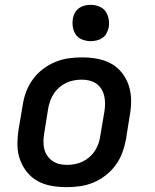

<svg xmlns="http://www.w3.org/2000/svg" viewBox="-20 -765 640 793"><path d="M255 8Q223 8 192 2.5Q161 -3 135 -17.5Q109 -32 90.5 -55.5Q72 -79 62 -107.5Q52 -136 52 -168Q52 -200 57 -232L74 -332Q78 -359 88 -386Q98 -413 115.5 -437Q133 -461 157 -479.5Q181 -498 208 -509Q235 -520 262.5 -524Q290 -528 318 -528Q350 -528 381 -522.5Q412 -517 438.5 -502.5Q465 -488 483.5 -464.5Q502 -441 511.5 -412.5Q521 -384 521.5 -352Q522 -320 516 -288L500 -188Q495 -161 485 -134Q475 -107 457.5 -83Q440 -59 416 -40.5Q392 -22 365.5 -11Q339 0 311 4Q283 8 255 8ZM256 -84Q272 -84 288.5 -87Q305 -90 320 -97Q335 -104 348.5 -115.5Q362 -127 371.5 -141.5Q381 -156 386.5 -171.5Q392 -187 394 -203L411 -303Q414 -320 414 -336.5Q414 -353 410.5 -368.5Q407 -384 399 -397Q391 -410 378.5 -419Q366 -428 350.5 -432Q335 -436 318 -436Q302 -436 285.5 -433Q269 -430 254 -423Q239 -416 225.5 -404.5Q212 -393 202.5 -378.5Q193 -364 187.5 -348.5Q182 -333 179 -317L163 -217Q160 -200 159.5 -183.5Q159 -167 162.5 -151.5Q166 -136 174.5 -123Q183 -110 195.5 -101Q208 -92 223.5 -88Q239 -84 256 -84ZM354 -595Q337 -595 320 -601.5Q303 -608 293.5 -621.5Q284 -635 281 -652.5Q278 -670 281 -688Q283 -701 289.5 -712.5Q296 -724 306.5 -731.5Q317 -739 329.5 -742Q342 -745 355 -745Q372 -745 389 -738.5Q406 -732 415.5 -718.5Q425 -705 428.5 -687.5Q432 -670 429 -652Q426 -639 420 -627.5Q414 -616 403 -608.5Q392 -601 379.5 -598Q367 -595 354 -595Z"/></svg>

Font: Iosevka Aile Semibold
Style: Italic
Weight: 600
Italic angle: -9°
Designer: Belleve Invis
Foundry: Belleve Invis
Version: Version 31.1.0; ttfautohint (v1.8.4)